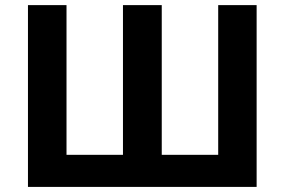

<svg xmlns="http://www.w3.org/2000/svg" viewBox="-20 -734 1118 754"><path d="M615.2 -713.9H462.9V-126H241.2V-713.9H89.8V0H987.8V-713.9H836.9V-126H615.2Z"/></svg>

Font: Noto Reveo Sans
Style: Bold
Weight: 700
Designer: Monotype Design team
Foundry: Monotype Imaging Inc.
Version: Version 1.04